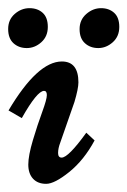

<svg xmlns="http://www.w3.org/2000/svg" viewBox="-27 -447 315 475"><path d="M82 -222.2Q64.9 -222.2 26.9 -154.8L-5.9 -173.8Q65.9 -294.9 126 -294.9Q167 -294.9 167 -243.2Q167 -228 157.2 -194.8L122.1 -94.2Q116.7 -80.1 116.7 -68.6Q116.7 -57.1 125.5 -57.1Q142.1 -57.1 186.5 -118.7L207 -99.6Q180.7 -50.8 144.3 -21.5Q107.9 7.8 87.2 7.8Q66.4 7.8 54.7 -4.9Q43 -17.6 43 -39.8Q43 -62 54.4 -100.3Q65.9 -138.7 77.4 -169.9Q88.9 -201.2 88.9 -211.7Q88.9 -222.2 82 -222.2ZM45.9 -426.8Q65.9 -426.8 78.6 -415.3Q91.3 -403.8 91.3 -380.4Q91.3 -356.9 75.2 -342.5Q59.1 -328.1 39.3 -328.1Q19.5 -328.1 6.3 -340.1Q-6.8 -352.1 -6.8 -375.2Q-6.8 -398.4 9.5 -412.6Q25.9 -426.8 45.9 -426.8ZM222.9 -426.8Q242.7 -426.8 255.4 -415.3Q268.1 -403.8 268.1 -380.4Q268.1 -356.9 252 -342.5Q235.8 -328.1 216.1 -328.1Q196.3 -328.1 183.1 -340.1Q169.9 -352.1 169.9 -375Q169.9 -397.9 186.5 -412.4Q203.1 -426.8 222.9 -426.8Z"/></svg>

Font: Niconne
Style: Regular
Weight: 400
Designer: Vernon Adams
Foundry: Vernon Adams
Version: Version 1.002